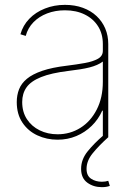

<svg xmlns="http://www.w3.org/2000/svg" viewBox="-20 -567 558 794"><path d="M218.3 10.7Q173.3 10.7 134.8 -7.1Q96.2 -24.9 72.8 -59.8Q49.3 -94.7 49.3 -145Q49.3 -173.3 58.8 -197.8Q68.4 -222.2 91.3 -241.2Q114.3 -260.3 154.8 -274.2Q195.3 -288.1 257.3 -295.4Q296.9 -300.3 330.8 -306.4Q364.7 -312.5 385 -324Q405.3 -335.4 405.3 -356.9V-384.8Q405.3 -426.8 385.7 -458Q366.2 -489.3 330.8 -506.8Q295.4 -524.4 248.5 -524.4Q208.5 -524.4 174.8 -511.5Q141.1 -498.5 118.2 -474.9Q95.2 -451.2 86.4 -418.5L64.5 -425.3Q74.7 -461.9 101.1 -489.3Q127.4 -516.6 165.8 -531.7Q204.1 -546.9 248.5 -546.9Q289.6 -546.9 322.8 -534.7Q356 -522.5 379.4 -500.5Q402.8 -478.5 415.3 -449Q427.7 -419.4 427.7 -384.8V0H405.3V-109.4H402.8Q386.7 -73.2 359.1 -46.4Q331.5 -19.5 295.7 -4.4Q259.8 10.7 218.3 10.7ZM218.3 -11.7Q270 -11.7 312.5 -38.3Q355 -64.9 380.1 -114Q405.3 -163.1 405.3 -229V-312.5Q395 -304.7 381.1 -298.6Q367.2 -292.5 349.9 -288.1Q332.5 -283.7 310.8 -280.3Q289.1 -276.9 264.2 -273.9Q191.4 -265.1 149.4 -248Q107.4 -231 89.6 -205.6Q71.8 -180.2 71.8 -145Q71.8 -104 91.3 -74.2Q110.8 -44.4 144 -28.1Q177.2 -11.7 218.3 -11.7ZM401.4 207Q366.2 207 340.8 188.2Q315.4 169.4 315.4 131.3Q315.4 92.3 342.5 58.8Q369.6 25.4 407.7 -7.3L428.2 0Q389.6 34.7 363.8 66.2Q337.9 97.7 337.9 131.3Q337.9 159.7 356.7 172.1Q375.5 184.6 401.4 184.6Q408.7 184.6 415.3 183.6Q421.9 182.6 427.7 180.7L434.1 201.7Q426.3 204.6 418.2 205.8Q410.2 207 401.4 207Z"/></svg>

Font: Inter 18pt Thin
Style: Regular
Weight: 250
Designer: Rasmus Andersson
Foundry: rsms
Version: Version 4.001;git-66647c0bb